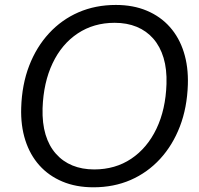

<svg xmlns="http://www.w3.org/2000/svg" viewBox="-20 -759 816 788"><path d="M363.4 9.7Q292 9.7 236.1 -13.9Q180.1 -37.4 141.6 -80.4Q103.1 -123.4 83.9 -183.4Q64.7 -243.3 67 -317Q70 -411.9 99.6 -488.9Q129.3 -566 181.1 -622.2Q232.9 -678.4 302.4 -708.6Q372 -738.7 455.6 -738.7Q526.7 -738.7 582.6 -715.1Q638.6 -691.6 677.1 -648.2Q715.6 -604.9 734.4 -544.9Q753.3 -485 751 -412Q748 -317.4 718.4 -240.2Q688.7 -163 637.1 -106.8Q585.4 -50.6 516.2 -20.4Q447 9.7 363.4 9.7ZM366.4 -63.6Q453.1 -63.6 518.6 -107.5Q584.1 -151.4 622 -230.4Q659.9 -309.4 663.3 -414.3Q665.3 -475.1 651.3 -521.6Q637.3 -568.1 609.3 -600.2Q581.3 -632.3 541.1 -648.9Q501 -665.4 450.4 -665.4Q364.7 -665.4 299.1 -621.9Q233.4 -578.3 195.9 -499.4Q158.4 -420.6 154.7 -314.7Q153 -253.1 167 -206.6Q181 -160.1 209.4 -128.1Q237.7 -96 277.5 -79.8Q317.3 -63.6 366.4 -63.6Z"/></svg>

Font: Mona Sans ExtraLight
Style: Italic
Weight: 200
Italic angle: -11.6951°
Designer: Deni Anggara
Foundry: GitHub
Version: Version 2.000